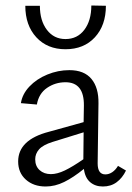

<svg xmlns="http://www.w3.org/2000/svg" viewBox="-20 -674 479 698"><path d="M438 -54Q425 -27 404 -11.5Q383 4 354 4Q326 4 307.5 -12Q289 -28 285 -60Q247 -29 213.5 -12.5Q180 4 146 4Q102 4 74 -21Q46 -46 46 -87Q46 -166 158 -195L284 -230L285 -290Q286 -375 218 -375Q181 -375 151 -354.5Q121 -334 114 -294L56 -299Q61 -332 87 -359.5Q113 -387 152 -403Q191 -419 232 -419Q286 -419 312.5 -387Q339 -355 338 -298L335 -80Q335 -40 363 -40Q376 -40 388 -48Q400 -56 409 -71ZM165 -41Q188 -41 216 -54.5Q244 -68 283 -95L284 -193L171 -158Q136 -147 122 -131Q108 -115 108 -95Q108 -70 124 -55.5Q140 -41 165 -41ZM365 -653 312 -654Q312 -599 286.5 -565.5Q261 -532 218 -532Q176 -532 150.5 -565.5Q125 -599 125 -653H72Q72 -582 112 -538.5Q152 -495 218 -495Q285 -495 325 -538.5Q365 -582 365 -653Z"/></svg>

Font: Ysabeau Semilight
Style: Regular
Weight: 300
Designer: Christian Thalmann (Catharsis Fonts)
Version: Version 0.003